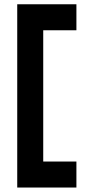

<svg xmlns="http://www.w3.org/2000/svg" viewBox="-20 -795 413 887"><path d="M333 -655.3Q333 -695.3 333 -775.4Q282.2 -775.4 179.7 -775.4Q179.7 -775.4 179.7 -775.4Q139.6 -775.4 59.6 -775.4Q59.6 -728.5 59.6 -633.8Q59.6 -398.4 59.6 71.3Q65.4 71.3 75.2 71.3Q110.4 71.3 179.7 71.3Q231.4 71.3 333 71.3Q333 31.2 333 -48.8Q282.2 -48.8 179.7 -48.8Q179.7 -251 179.7 -655.3Q231.4 -655.3 333 -655.3Z"/></svg>

Font: Seiden_Sans_Regular
Style: Regular
Weight: 400
Designer: Kevin Beronilla
Version: Version 1.0